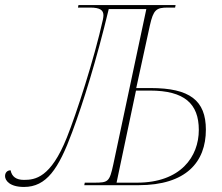

<svg xmlns="http://www.w3.org/2000/svg" viewBox="-67 -734 881 761"><path d="M28 7C117 7 165 -64 219 -210C263 -328 315 -494 364 -698H513L382 -82C367 -13 362 -10 306 -10H269L267 0H482C671 0 749 -92 749 -220C749 -336 685 -385 530 -385H473L527 -633C541 -695 552 -704 598 -704H627L629 -714H244L242 -704H290C331 -704 343 -693 343 -673C343 -668 342 -663 341 -657C306 -499 236 -284 198 -189C134 -29 72 -21 28 -21C-3 -21 -20 -34 -25 -59C-39 -59 -47 -49 -47 -36C-47 -19 -29 7 28 7ZM476 -10H395L472 -375H527C664 -375 721 -323 721 -219C721 -113 649 -10 476 -10Z"/></svg>

Font: Noto Serif Display Thin
Style: Italic
Weight: 100
Italic angle: -12°
Designer: Monotype Design Team
Foundry: Monotype Imaging Inc.
Version: Version 2.009